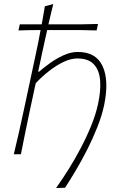

<svg xmlns="http://www.w3.org/2000/svg" viewBox="-20 -760 596 946"><path d="M256 166.5Q284 128 315.5 78Q347 28 376.5 -27.8Q406 -83.5 429 -139.8Q452 -196 463 -247.5Q477.5 -314 473.2 -364.5Q469 -415 442 -443.5Q415 -472 361 -472Q329 -472 292.8 -454.8Q256.5 -437.5 221 -409.5Q185.5 -381.5 156 -350L128 -220Q115.5 -160.5 104.8 -108.5Q94 -56.5 83 0H48Q61.5 -56.5 73.5 -108.8Q85.5 -161 98 -220.5L156.5 -494Q163 -524.5 169 -554Q175 -583.5 180 -612Q155 -612 127.8 -611.5Q100.5 -611 71 -610L77.5 -640H185.5Q189.5 -663 193.5 -685.2Q197.5 -707.5 201 -729L242.5 -740Q236 -714.5 230.2 -689.8Q224.5 -665 218.5 -640H313.5Q346 -640 383.8 -640.2Q421.5 -640.5 463 -642L456 -610Q415 -611.5 377.5 -611.8Q340 -612 307.5 -612H220.5Q215 -612 212.5 -612Q206 -583 199.5 -553.8Q193 -524.5 186.5 -494L168 -407H173Q194.5 -426 226 -448.8Q257.5 -471.5 293.2 -487.8Q329 -504 363 -504Q454 -504 486 -433Q518 -362 493 -241.5Q482 -190 459.5 -133.2Q437 -76.5 408.8 -21Q380.5 34.5 351.8 82.5Q323 130.5 300.5 165Z"/></svg>

Font: Commissioner Flair Thin
Style: Italic
Weight: 100
Italic angle: -12°
Designer: Kostas Bartsokas
Foundry: Kostas Bartsokas
Version: Version 1.000; ttfautohint (v1.8.3)